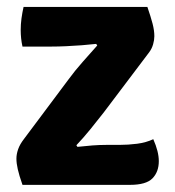

<svg xmlns="http://www.w3.org/2000/svg" viewBox="-20 -518 489 538"><path d="M172 -295.5Q189.5 -319.5 212.5 -345.5Q235.5 -371.5 252.5 -390.5L249.5 -395Q231.5 -393 209.2 -391.2Q187 -389.5 164.8 -388.5Q142.5 -387.5 124 -387.5H43Q40.5 -398.5 39.2 -410.5Q38 -422.5 38 -433.5Q38 -450 40.2 -466.5Q42.5 -483 46 -498.5H393Q402.5 -471 407.5 -451.8Q412.5 -432.5 412.5 -416.5Q412.5 -406 409 -393.8Q405.5 -381.5 398 -371.5L270 -202Q253 -180 233 -155.5Q213 -131 194 -111L197 -106.5Q219 -109 239.2 -110.5Q259.5 -112 278 -112H314.5Q339 -112 364.2 -115.2Q389.5 -118.5 409.5 -128Q425 -93 425 -66.5Q425 -36.5 407.2 -18.2Q389.5 0 344 0H43Q33.5 -27 29.8 -43.8Q26 -60.5 26 -73.5Q26 -86 30.8 -99.8Q35.5 -113.5 47.5 -129Z"/></svg>

Font: Signika Negative
Style: Bold
Weight: 700
Designer: Anna Giedry
Foundry: Anna Giedry
Version: Version 2.001